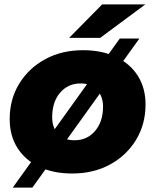

<svg xmlns="http://www.w3.org/2000/svg" viewBox="-20 -779 705 872"><path d="M308 9Q222 9 158 -21.5Q94 -52 59 -107.5Q24 -163 24 -238Q24 -328 67 -398.5Q110 -469 185 -510Q260 -551 357 -551Q443 -551 507 -520.5Q571 -490 606 -434.5Q641 -379 641 -305Q641 -215 598 -144Q555 -73 480 -32Q405 9 308 9ZM319 -142Q376 -142 412 -184.5Q448 -227 448 -295Q448 -340 421.5 -370Q395 -400 346 -400Q289 -400 253 -358Q217 -316 217 -247Q217 -199 243.5 -170.5Q270 -142 319 -142ZM38 73 524 -604H613L127 73ZM294 -607 444 -759H640L435 -607Z"/></svg>

Font: Montserrat ExtraBold
Style: Italic
Weight: 800
Italic angle: -11.3°
Designer: Julieta Ulanovsky
Foundry: Julieta Ulanovsky
Version: Version 9.000; ttfautohint (v1.8.4.7-5d5b)